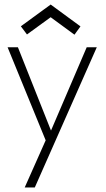

<svg xmlns="http://www.w3.org/2000/svg" viewBox="-20 -619 466 847"><path d="M205 -43 362.5 -410.5H407L133.5 208H89L181.5 0L13.5 -410.5H59ZM308.5 -466 203.5 -543 99 -467 72 -503 203.5 -599 335 -502.5Z"/></svg>

Font: League Spartan Thin ExtraLight
Style: Regular
Weight: 250
Version: Version 2.002